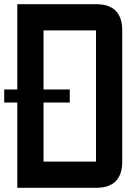

<svg xmlns="http://www.w3.org/2000/svg" viewBox="-20 -895 665 915"><path d="M187.5 -406.2V-125H437.5V-750H187.5V-468.8H312.5V-406.2ZM62.5 -468.8V-875H437.5Q562.5 -875 562.5 -750V-125Q562.5 0 437.5 0H62.5V-406.2H0V-468.8Z"/></svg>

Font: Oldtimer
Style: Regular
Weight: 400
Designer: GGBotNet
Foundry: GGBotNet
Version: 1.00